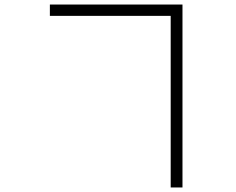

<svg xmlns="http://www.w3.org/2000/svg" viewBox="-20 -779 1040 847"><path d="M733 -709V48H785V-759H200V-709Z"/></svg>

Font: Noto Sans Japanese Light
Style: Regular
Weight: 300
Designer: Ryoko NISHIZUKA (kana & ideographs); Paul D. Hunt (Latin, Greek & Cyrillic); Wenlong ZHANG (bopomofo); Sandoll Communica
Foundry: Adobe Systems Incorporated
Version: Version 1.000;PS 1;hotconv 1.0.78;makeotf.lib2.5.61930